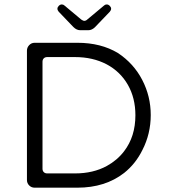

<svg xmlns="http://www.w3.org/2000/svg" viewBox="-20 -869 773 880"><path d="M384.8 -730.5Q401.4 -730.5 416 -745.1L483.4 -815.4Q489.3 -822.3 489.3 -829.1Q489.3 -835.9 482.9 -842.3Q476.6 -848.6 469.2 -848.6Q461.9 -848.6 457 -843.8L380.9 -780.3Q374 -773.4 366.2 -773.4Q363.3 -773.4 359.4 -775.4L352.5 -779.3L275.4 -843.8Q270.5 -848.6 263.2 -848.6Q255.9 -848.6 249.5 -842.3Q243.2 -835.9 243.2 -829.1Q243.2 -822.3 249 -815.4L316.4 -745.1Q331.1 -730.5 347.7 -730.5ZM138.7 -8.8H335Q461.9 -8.8 548.8 -76.2Q601.6 -118.2 632.8 -181.6Q670.9 -255.9 670.9 -341.8Q670.9 -427.7 631.8 -502.9Q592.8 -578.1 520.5 -626Q442.4 -672.9 335 -672.9H138.7Q124 -672.9 113.8 -662.1Q103.5 -651.4 103.5 -636.7V-43.9Q103.5 -29.3 113.8 -19Q124 -8.8 138.7 -8.8ZM196.3 -74.2Q186.5 -74.2 180.7 -80.1Q174.8 -85.9 174.8 -95.7V-585.9Q174.8 -595.7 180.7 -601.6Q186.5 -607.4 196.3 -607.4H324.2Q405.3 -607.4 468.8 -574.2Q531.2 -541 565.9 -480.5Q600.6 -419.9 600.6 -340.8Q600.6 -243.2 548.8 -175.8Q517.6 -134.8 469.7 -108.4Q407.2 -74.2 324.2 -74.2Z"/></svg>

Font: FakePearl
Style: ExtraLight
Weight: 300
Version: Version 1.2